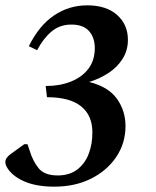

<svg xmlns="http://www.w3.org/2000/svg" viewBox="-23 -560 586 719"><path d="M180 139Q111 139 65 118Q19 97 1 63Q-3 55 -3 47Q-3 31 18 16L68 -20H80L87 1Q100 44 122 70.5Q144 97 193 97Q237 97 266 75Q295 53 309 16.5Q323 -20 323 -64Q323 -128 280.5 -162Q238 -196 153 -196L148 -238H150Q201 -238 242.5 -254.5Q284 -271 308 -302.5Q332 -334 332 -380Q332 -419 310.5 -443.5Q289 -468 244 -468Q201 -468 170 -442Q139 -416 116 -372L85 -387Q123 -464 179 -502Q235 -540 304 -540Q375 -540 415.5 -504Q456 -468 456 -411Q456 -371 436 -339.5Q416 -308 383 -286.5Q350 -265 311 -253Q383 -235 415 -190Q447 -145 447 -88Q447 -24 412.5 27.5Q378 79 318 109Q258 139 180 139Z"/></svg>

Font: Spectral SC SemiBold
Style: Italic
Weight: 600
Italic angle: -10°
Designer: Jean-Baptiste Levee
Foundry: Production Type
Version: Version 2.001